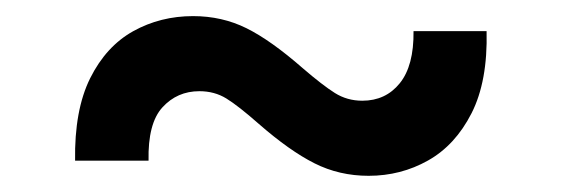

<svg xmlns="http://www.w3.org/2000/svg" viewBox="-20 -407 690 236"><path d="M72.3 -209.5Q71.3 -271.5 90.8 -310.8Q110.4 -350.1 143.8 -368.7Q177.2 -387.2 217.3 -387.2Q252.9 -387.2 283 -372.3Q313 -357.4 352.1 -323.2Q376.5 -302.2 391.6 -292.7Q406.7 -283.2 425.3 -283.2Q454.1 -283.2 471.4 -304.7Q488.8 -326.2 488.3 -368.7H578.1Q579.6 -307.1 559.6 -267.8Q539.6 -228.5 506.1 -209.7Q472.7 -190.9 433.1 -190.9Q397 -190.9 366.5 -206.3Q335.9 -221.7 297.9 -254.9Q272.9 -276.9 258.3 -285.9Q243.7 -294.9 225.1 -294.9Q197.8 -294.9 179.7 -275.1Q161.6 -255.4 162.6 -209.5Z"/></svg>

Font: Inter 24pt Medium
Style: Regular
Weight: 500
Designer: Rasmus Andersson
Foundry: rsms
Version: Version 4.001;git-66647c0bb